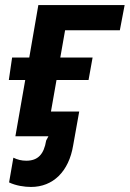

<svg xmlns="http://www.w3.org/2000/svg" viewBox="-20 -540 514 761"><path d="M33 85 16 183C43 196 77 201 103 201C190 201 253 140 270 36L294 -98H182L204 -223H331L347 -312H219L238 -420H455L474 -520H132L96 -312H28L15 -223H80L41 0H172L163 17C154 72 130 97 84 97C66 97 49 93 33 85Z"/></svg>

Font: Fixel Display 20240404 SemiBold
Style: Italic
Weight: 600
Italic angle: -10°
Designer: AlfaBravo + MacPaw
Foundry: Kyrylo Tkachov, Marchela Mozhyna, Serhii Makarenko, Maria Weinstein, Zakhar Kryvoshyya
Version: Version 1.211;Glyphs 3.2 (3225)